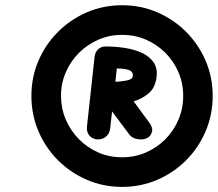

<svg xmlns="http://www.w3.org/2000/svg" viewBox="-20 -1178 853 752"><path d="M363.5 -632Q345 -632 331.8 -645.2Q318.5 -658.5 320.5 -681.5L350.5 -956Q352.5 -973.5 364.2 -984.8Q376 -996 394.5 -996Q431 -996 467.5 -990.5Q504 -985 533.8 -971.8Q563.5 -958.5 580.2 -935.8Q597 -913 593.5 -879Q589 -835 562.5 -812.8Q536 -790.5 503.5 -781L566 -696Q572 -687 575 -678Q578 -669 574 -658Q569.5 -645 558.5 -638.5Q547.5 -632 533.5 -632Q517 -632 505.5 -636.8Q494 -641.5 487 -650.5L419 -741.5L411.5 -675Q409.5 -656.5 396.8 -644.2Q384 -632 363.5 -632ZM432 -857.5Q454 -858.5 476.2 -862.8Q498.5 -867 500 -879Q502.5 -894.5 489.2 -901.8Q476 -909 437.5 -910ZM458 -446Q384.5 -446 320.2 -473.8Q256 -501.5 207 -550.5Q158 -599.5 130.5 -664.2Q103 -729 103 -802.5Q103 -875.5 130.5 -939.8Q158 -1004 207 -1053Q256 -1102 320.2 -1129.8Q384.5 -1157.5 458 -1157.5Q531.5 -1157.5 596 -1129.8Q660.5 -1102 709.2 -1053Q758 -1004 785.5 -939.8Q813 -875.5 813 -802.5Q813 -729 785.5 -664.2Q758 -599.5 709.2 -550.5Q660.5 -501.5 596 -473.8Q531.5 -446 458 -446ZM458 -562Q507.5 -562 550.8 -580.5Q594 -599 627 -632Q660 -665 678.8 -708.8Q697.5 -752.5 697.5 -802.5Q697.5 -852 678.8 -895.5Q660 -939 627 -971.8Q594 -1004.5 550.8 -1023Q507.5 -1041.5 458 -1041.5Q409 -1041.5 365.8 -1022.8Q322.5 -1004 289.5 -971.2Q256.5 -938.5 237.8 -895.2Q219 -852 219 -802.5Q219 -754 237.2 -710.8Q255.5 -667.5 288 -634Q320.5 -600.5 364 -581.2Q407.5 -562 458 -562Z"/></svg>

Font: Edu NSW ACT Hand Pre
Style: Regular
Weight: 400
Designer: Tina and Corey Anderson, Eben Sorkin, Mirko Velimirovic
Foundry: Sorkin Type Co.
Version: Version 2.000